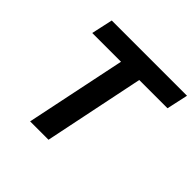

<svg xmlns="http://www.w3.org/2000/svg" viewBox="-180 -908 1086 1086"><g transform="rotate(45 363.0 -365.0)"><path d="M726 -730 698 -602H472L348 0H201L326 -602H96L124 -730Z"/></g></svg>

Font: Nacelle Bold
Style: Italic
Weight: 700
Italic angle: -12°
Designer: Sora Sagano
Foundry: Sora Sagano
Version: Version 1.000;FEAKit 1.0